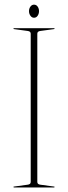

<svg xmlns="http://www.w3.org/2000/svg" viewBox="-20 -824 299 844"><path d="M144 -24Q144 -13.5 158 -12L217 -4Q220 -4 220 -2Q220 0 217 0H42Q39 0 39 -2Q39 -4 42 -4L101 -12Q115 -13.5 115 -24V-676Q115 -686.5 101 -688L42 -696Q39 -696 39 -698Q39 -700 42 -700H217Q220 -700 220 -698Q220 -696 217 -696L158 -688Q144 -686.5 144 -676ZM129.5 -746Q120 -746 113.8 -754.8Q107.5 -763.5 107.5 -775Q107.5 -786.5 113.8 -795Q120 -803.5 129.5 -803.5Q139.5 -803.5 145.5 -795Q151.5 -786.5 151.5 -775Q151.5 -763.5 145.5 -754.8Q139.5 -746 129.5 -746Z"/></svg>

Font: Fraunces 144pt Thin
Style: Regular
Weight: 100
Version: Version 1.000;[f99f86859]